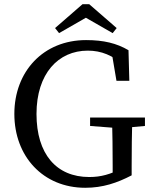

<svg xmlns="http://www.w3.org/2000/svg" viewBox="-20 -875 722 910"><path d="M384 15C467 15 535 -8 604 -44V-88C604 -166 605 -243 607 -318H511C513 -242 514 -164 514 -88V-30L559 -77C502 -49 460 -36 403 -36C247 -36 153 -145 153 -335C153 -526 256 -635 396 -635C460 -635 515 -613 569 -563V-620L507 -640L532 -492H593L589 -637C533 -670 471 -685 388 -685C185 -685 48 -536 48 -335C48 -134 184 15 384 15ZM407 -278 537 -268H557L667 -278V-318H407V-278ZM403 -855H371L241 -742L260 -718L429 -815H345L514 -718L533 -742L403 -855Z"/></svg>

Font: Source Serif Variable
Style: Regular
Weight: 389
Designer: Frank Grießhammer
Foundry: Adobe Systems Incorporated
Version: Version 3.001;hotconv 1.0.111;makeotfexe 2.5.65597